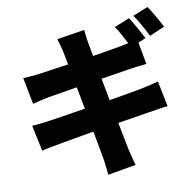

<svg xmlns="http://www.w3.org/2000/svg" viewBox="-100 -981 1199 1172"><g transform="rotate(-10 500.0 -394.5)"><path d="M890 -878 796 -840C823 -802 855 -743 875 -702L969 -742C952 -776 916 -840 890 -878ZM71 -286 105 -126C128 -132 166 -139 211 -147C252 -155 338 -170 433 -186L464 -16C470 14 472 50 477 89L651 59C642 24 632 -13 625 -43L592 -212L792 -244C830 -250 876 -258 906 -260L874 -419C845 -411 803 -401 764 -393C722 -385 647 -372 564 -358L538 -495L719 -524C751 -528 797 -535 823 -537L798 -673L845 -693C827 -728 792 -793 767 -830L673 -792C694 -761 717 -718 736 -681L688 -671C656 -665 588 -653 511 -641L496 -725C491 -750 488 -787 485 -807L314 -780C322 -755 329 -730 336 -700L352 -617L166 -590C135 -586 103 -584 68 -582L100 -417C137 -427 164 -433 198 -440L380 -470L406 -333L183 -298C149 -293 99 -287 71 -286Z"/></g></svg>

Font: Noto Sans TC Black
Style: Regular
Weight: 900
Designer: Ryoko NISHIZUKA 西塚涼子 (kana, bopomofo & ideographs); Paul D. Hunt (Latin, Greek & Cyrillic); Sandoll Communications 산돌커뮤니
Foundry: Adobe
Version: Version 2.004;hotconv 1.0.118;makeotfexe 2.5.65603